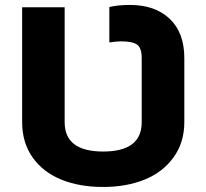

<svg xmlns="http://www.w3.org/2000/svg" viewBox="-20 -740 828 770"><path d="M393.6 9.8Q298.3 9.8 225.6 -19.8Q152.8 -49.3 110.8 -108.6Q68.8 -168 68.8 -250V-710.9H239.3V-250Q239.3 -132.3 393.6 -132.3Q548.3 -132.3 548.3 -250V-506.8Q548.3 -547.9 529.8 -561Q511.2 -574.2 465.3 -574.2Q447.3 -574.2 418.5 -569.8V-711.9Q454.1 -720.2 500.5 -720.2Q602.1 -720.2 660.6 -664.6Q719.2 -608.9 719.2 -506.8V-250Q719.2 -168.5 676 -108.9Q632.8 -49.3 560.1 -19.8Q487.3 9.8 393.6 9.8Z"/></svg>

Font: Bert Sans Black
Style: Regular
Weight: 900
Designer: Christian Robertson, Adam Twardoch, & Cristiano Sobral
Foundry: Google
Version: Version 12.135;January 10, 2020;FontCreator 12.0.0.2547 64-b